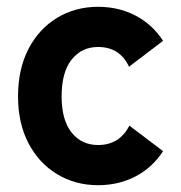

<svg xmlns="http://www.w3.org/2000/svg" viewBox="-20 -533 532 564"><path d="M268 11Q201 11 147.5 -21.5Q94 -54 63.5 -112.5Q33 -171 33 -250Q33 -330 63.5 -389Q94 -448 147.5 -480.5Q201 -513 268 -513Q329 -513 378.5 -487Q428 -461 459 -413L359 -337Q332 -395 268 -395Q220 -395 190.5 -358Q161 -321 161 -250Q161 -180 190.5 -143.5Q220 -107 268 -107Q331 -107 360 -164L459 -89Q428 -41 378.5 -15Q329 11 268 11Z"/></svg>

Font: Zen Kaku Gothic Antique Black
Style: Regular
Weight: 900
Designer: Yoshimichi Ohira
Foundry: Positype
Version: Version 1.001